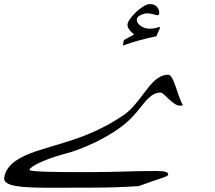

<svg xmlns="http://www.w3.org/2000/svg" viewBox="-140 -637 1039 929"><path d="M2.9 184.6Q2 188.5 25.1 190.7Q48.3 192.9 88.1 194.1Q127.9 195.3 179.7 195.6Q231.4 195.8 286.6 195.8Q375 195.8 458.3 193.1Q541.5 190.4 618.7 190.4Q650.9 190.4 663.1 195.3Q675.3 200.2 673.8 208Q672.9 212.4 664.6 216.3Q656.2 220.2 639.6 225.8Q623 231.4 596.4 240.2Q569.8 249 532.2 263.2Q480.5 267.1 421.6 269Q362.8 271 288.1 271Q237.3 271 193.6 271.2Q149.9 271.5 110.4 271.5Q53.2 271.5 9.5 269.8Q-34.2 268.1 -64.7 262.7Q-95.2 257.3 -109.1 246.8Q-123 236.3 -119.1 219.2Q-114.3 194.8 -100.6 176Q-86.9 157.2 -66.4 142.6Q-45.9 127.9 -19.5 116Q6.8 104 37.6 93.8Q68.4 83.5 102.8 73.5Q137.2 63.5 173.3 52.2Q211.4 40.5 246.8 27.6Q282.2 14.6 316.4 -0.7Q350.6 -16.1 384.8 -34.9Q418.9 -53.7 454.6 -77.6Q479 -93.8 498 -114.5Q517.1 -135.3 534.4 -157.2Q551.8 -179.2 567.4 -200.4Q583 -221.7 599.4 -238.3Q615.7 -254.9 634 -265.1Q652.3 -275.4 674.8 -275.4Q681.2 -275.4 687.5 -266.8Q693.8 -258.3 699.7 -244.9Q705.6 -231.4 711.2 -214.6Q716.8 -197.8 722.4 -181.6Q728 -165.5 733.6 -151.4Q739.3 -137.2 745.1 -128.9Q739.7 -125.5 731.9 -125.5Q718.3 -125.5 704.1 -135.5Q689.9 -145.5 677.2 -157.2Q664.6 -168.9 654.1 -179Q643.6 -189 636.7 -189Q619.6 -189 605.7 -181.9Q591.8 -174.8 579.1 -162.6Q566.4 -150.4 553.2 -133.8Q540 -117.2 524.2 -98.1Q508.3 -79.1 487.8 -58.6Q467.3 -38.1 439.5 -18.1Q418 -2.4 387.7 15.6Q357.4 33.7 321.3 51.3Q285.2 68.8 245.1 84.2Q205.1 99.6 164.1 109.9Q129.9 119.1 100.8 129.9Q71.8 140.6 50 150.9Q28.3 161.1 16.1 169.9Q3.9 178.7 2.9 184.6ZM632.3 -497.1 616.2 -461.4Q577.1 -453.6 536.6 -442.6Q496.1 -431.6 454.1 -416.5L459.5 -442.9Q466.8 -447.8 479.5 -454.3Q492.2 -460.9 509.3 -470.2Q472.2 -499 477.5 -522.5Q480 -533.7 492.4 -550Q504.9 -566.4 521.2 -581.3Q537.6 -596.2 554.9 -606.7Q572.3 -617.2 585 -617.2Q621.6 -617.2 629.9 -582Q631.3 -575.7 630.4 -571.3Q628.9 -563.5 622.1 -563.5Q615.2 -563.5 602.1 -567.9Q588.9 -572.3 570.3 -572.3Q564 -572.3 556.2 -570.1Q548.3 -567.9 541 -564.2Q533.7 -560.5 528.6 -555.9Q523.4 -551.3 522.5 -545.9Q520.5 -536.6 525.4 -527.8Q530.3 -519 539.3 -512.5Q548.3 -505.9 560.3 -502Q572.3 -498 584 -498Q601.6 -498 622.6 -503.9Q626 -505.9 632.8 -505.9Q634.8 -505.9 634.3 -502.9Q634.3 -502.4 633.8 -501Q633.3 -499.5 632.3 -497.1Z"/></svg>

Font: XB Kayhan
Style: Italic
Weight: 400
Italic angle: -12°
Designer: Behnam
Foundry: Irmug
Version: Version 7.300 2009